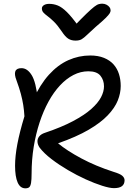

<svg xmlns="http://www.w3.org/2000/svg" viewBox="-20 -1012 727 1045"><path d="M118 13Q90 13 76 -19Q62 -51 62 -110Q62 -162 74.5 -228Q87 -294 113 -379Q111 -412 106.5 -440.5Q102 -469 93.5 -501Q85 -533 70 -574Q57 -607 63.5 -624Q70 -641 97 -641Q129 -641 152.5 -603Q176 -565 185 -474L160 -468Q198 -552 246.5 -605.5Q295 -659 352 -684.5Q409 -710 471 -710Q514 -710 546 -697Q578 -684 598 -661.5Q618 -639 627.5 -609Q637 -579 637 -544Q637 -505 621 -465Q605 -425 566.5 -384.5Q528 -344 462 -305.5Q396 -267 296 -232Q344 -192 422.5 -150Q501 -108 597 -77Q634 -66 646 -55Q658 -44 658 -31Q658 -10 644 1Q630 12 600 12Q577 12 536 -1Q495 -14 446.5 -36Q398 -58 349.5 -86.5Q301 -115 260.5 -146Q220 -177 196 -208Q185 -224 184 -240Q183 -256 193 -269Q203 -282 224 -289Q316 -320 378 -353Q440 -386 477 -419Q514 -452 530 -483Q546 -514 546 -542Q546 -576 526.5 -600Q507 -624 461 -624Q419 -624 380 -604Q341 -584 306.5 -547Q272 -510 244 -459Q216 -408 195.5 -345.5Q175 -283 163.5 -213Q152 -143 152 -67Q152 -34 149 -16.5Q146 1 139 7Q132 13 118 13ZM536 -992Q549 -992 559.5 -986.5Q570 -981 576 -973Q582 -965 582 -955Q582 -948 577 -939.5Q572 -931 555 -914Q538 -897 500 -865Q470 -838 453.5 -822Q437 -806 424.5 -798.5Q412 -791 391 -791Q368 -791 351.5 -801.5Q335 -812 316 -841Q293 -875 273.5 -894Q254 -913 239 -924Q224 -935 216 -944Q208 -953 208 -966Q208 -977 219 -984Q230 -991 248 -991Q272 -991 294.5 -982Q317 -973 344 -946.5Q371 -920 409 -867H381Q424 -912 450.5 -937.5Q477 -963 492.5 -975Q508 -987 518 -989.5Q528 -992 536 -992Z"/></svg>

Font: Shantell Sans
Style: Regular
Weight: 400
Designer: Stephen Nixon, Anya Danilova, Shantell Martin
Foundry: Arrow Type
Version: Version 1.008;[ac192a2d6]